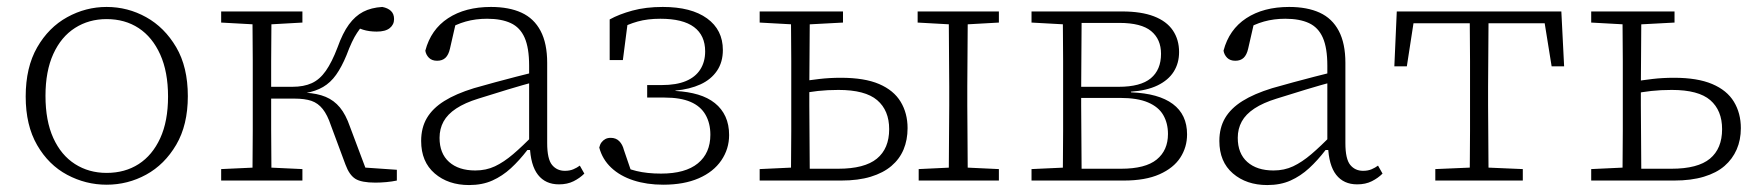

<svg xmlns="http://www.w3.org/2000/svg" viewBox="-20 -520 5066 553"><path d="M287 12Q227 12 173.5 -16.5Q120 -45 87 -102Q54 -159 54 -242Q54 -326 87 -383.5Q120 -441 173.5 -470.5Q227 -500 287 -500Q348 -500 401 -470.5Q454 -441 487.5 -384Q521 -327 521 -243Q521 -160 487.5 -103Q454 -46 401 -17Q348 12 287 12ZM287 -22Q340 -22 379.5 -47.5Q419 -73 441.5 -122Q464 -171 464 -242Q464 -313 441.5 -363Q419 -413 379.5 -439Q340 -465 287 -465Q236 -465 196 -439.5Q156 -414 133.5 -364.5Q111 -315 111 -244Q111 -172 133.5 -122.5Q156 -73 196 -47.5Q236 -22 287 -22Z M617 0V-33L726 -38H744L851 -33V0ZM617 -455V-487H851V-455L744 -449H726ZM707 0Q707 -30 707.5 -67Q708 -104 708 -143Q708 -182 708 -216V-271Q708 -306 708 -344.5Q708 -383 707.5 -420.5Q707 -458 707 -487H762Q762 -458 761.5 -420.5Q761 -383 761 -343Q761 -303 761 -267V-228Q761 -188 761 -147Q761 -106 761.5 -68Q762 -30 762 0ZM975 -46 933 -159Q923 -189 909.5 -206Q896 -223 877 -229.5Q858 -236 828 -236H740V-270H822Q855 -270 878 -280.5Q901 -291 918.5 -316Q936 -341 952 -383Q967 -425 985 -449.5Q1003 -474 1026 -486Q1049 -498 1081 -500Q1097 -497 1106 -488.5Q1115 -480 1115 -465Q1115 -449 1102.5 -439Q1090 -429 1065 -429Q1043 -429 1025.5 -434.5Q1008 -440 994 -447L1039 -463Q1023 -447 1008.5 -425.5Q994 -404 978 -361Q964 -327 948 -304.5Q932 -282 910.5 -269.5Q889 -257 860 -252V-253Q894 -251 918 -241Q942 -231 959 -210.5Q976 -190 988 -155L1041 -14L1007 -39L1123 -31V0Q1109 3 1092.5 4.5Q1076 6 1061 6Q1021 6 1003.5 -5Q986 -16 975 -46Z M1331 13Q1271 13 1232 -20.5Q1193 -54 1193 -114Q1193 -152 1209.5 -180Q1226 -208 1259.5 -229Q1293 -250 1345 -266Q1376 -275 1406 -283Q1436 -291 1466.5 -299Q1497 -307 1526 -314V-286Q1485 -275 1442 -262Q1399 -249 1358 -236Q1319 -224 1294 -207.5Q1269 -191 1257.5 -170Q1246 -149 1246 -123Q1246 -78 1273.5 -53.5Q1301 -29 1349 -29Q1380 -29 1405.5 -41Q1431 -53 1458 -76Q1485 -99 1518 -133L1521 -88H1499Q1476 -58 1451.5 -35.5Q1427 -13 1398 0Q1369 13 1331 13ZM1590 11Q1551 11 1529.5 -16.5Q1508 -44 1506 -100L1504 -102V-331Q1504 -382 1491 -411.5Q1478 -441 1451 -453.5Q1424 -466 1383 -466Q1350 -466 1321.5 -458Q1293 -450 1267 -434L1295 -463L1276 -380Q1272 -362 1263 -353.5Q1254 -345 1239 -345Q1224 -345 1215.5 -353.5Q1207 -362 1205 -374Q1221 -435 1270.5 -467.5Q1320 -500 1394 -500Q1446 -500 1482 -483.5Q1518 -467 1537 -431Q1556 -395 1556 -339V-108Q1556 -62 1570 -45Q1584 -28 1607 -28Q1621 -28 1631.5 -32.5Q1642 -37 1650 -43L1663 -20Q1650 -7 1632 2Q1614 11 1590 11Z M1890 12Q1843 12 1804.5 -0.5Q1766 -13 1740.5 -37Q1715 -61 1706 -95Q1708 -104 1712.5 -110Q1717 -116 1723.5 -119.5Q1730 -123 1739 -123Q1754 -123 1763.5 -113.5Q1773 -104 1777 -88L1803 -12L1758 -49Q1782 -35 1813 -27.5Q1844 -20 1884 -20Q1954 -20 1990 -49.5Q2026 -79 2026 -132Q2026 -165 2012 -189.5Q1998 -214 1969 -226.5Q1940 -239 1894 -239H1844V-275H1886Q1928 -275 1955.5 -286.5Q1983 -298 1997 -320Q2011 -342 2011 -372Q2011 -418 1979 -442Q1947 -466 1882 -466Q1845 -466 1816.5 -458Q1788 -450 1763 -436L1789 -463L1774 -347H1736V-464Q1763 -479 1801.5 -489.5Q1840 -500 1889 -500Q1971 -500 2016.5 -467Q2062 -434 2062 -376Q2062 -341 2045 -316Q2028 -291 1997.5 -277Q1967 -263 1925 -259L1926 -258Q1962 -256 1990.5 -247.5Q2019 -239 2039 -223Q2059 -207 2069.5 -184Q2080 -161 2080 -131Q2080 -91 2057.5 -58Q2035 -25 1992.5 -6.5Q1950 12 1890 12Z M2289 0V-34H2394Q2470 -34 2505.5 -63Q2541 -92 2541 -148Q2541 -202 2506.5 -231.5Q2472 -261 2395 -261Q2363 -261 2336 -258Q2309 -255 2286 -250V-285Q2310 -289 2339.5 -292.5Q2369 -296 2402 -296Q2470 -296 2512 -278Q2554 -260 2574 -227Q2594 -194 2594 -151Q2594 -117 2582.5 -89.5Q2571 -62 2547.5 -42Q2524 -22 2488 -11Q2452 0 2403 0ZM2258 0Q2258 -30 2258.5 -67Q2259 -104 2259 -143Q2259 -182 2259 -216V-271Q2259 -306 2259 -344.5Q2259 -383 2258.5 -420.5Q2258 -458 2258 -487H2313Q2312 -458 2312 -420.5Q2312 -383 2311.5 -344Q2311 -305 2311 -271V-216Q2311 -182 2311.5 -143Q2312 -104 2312 -67Q2312 -30 2313 0ZM2712 0Q2713 -30 2713 -67Q2713 -104 2713.5 -143Q2714 -182 2714 -216V-271Q2714 -306 2713.5 -344.5Q2713 -383 2713 -420.5Q2713 -458 2712 -487H2768Q2767 -458 2767 -420.5Q2767 -383 2766.5 -344.5Q2766 -306 2766 -271V-216Q2766 -182 2766.5 -143Q2767 -104 2767 -67Q2767 -30 2768 0ZM2168 -455V-487H2408V-455L2295 -449H2277ZM2626 0V-33L2731 -38H2750L2857 -33V0ZM2623 -455V-487H2857V-455L2750 -449H2731ZM2168 0V-33L2275 -38H2284V0Z M2951 0V-33L3060 -38L3074 -34H3209Q3279 -34 3311.5 -60.5Q3344 -87 3344 -134Q3344 -165 3330.5 -188.5Q3317 -212 3286.5 -225Q3256 -238 3206 -238H3074V-270H3202Q3265 -270 3294.5 -294.5Q3324 -319 3324 -365Q3324 -407 3295.5 -430.5Q3267 -454 3204 -454H3074L3060 -449L2951 -455V-487H3212Q3267 -487 3303.5 -473Q3340 -459 3358 -432.5Q3376 -406 3376 -370Q3376 -338 3360.5 -313.5Q3345 -289 3314 -274Q3283 -259 3237 -256L3238 -254Q3317 -251 3358 -220.5Q3399 -190 3399 -133Q3399 -96 3379.5 -66Q3360 -36 3319.5 -18Q3279 0 3217 0ZM3041 0Q3041 -30 3041.5 -67Q3042 -104 3042 -143Q3042 -182 3042 -216V-271Q3042 -306 3042 -344.5Q3042 -383 3041.5 -420.5Q3041 -458 3041 -487H3096Q3095 -458 3095 -420Q3095 -382 3094.5 -341Q3094 -300 3094 -261V-216Q3094 -182 3094.5 -143Q3095 -104 3095 -67Q3095 -30 3096 0Z M3630 13Q3570 13 3531 -20.5Q3492 -54 3492 -114Q3492 -152 3508.5 -180Q3525 -208 3558.5 -229Q3592 -250 3644 -266Q3675 -275 3705 -283Q3735 -291 3765.5 -299Q3796 -307 3825 -314V-286Q3784 -275 3741 -262Q3698 -249 3657 -236Q3618 -224 3593 -207.5Q3568 -191 3556.5 -170Q3545 -149 3545 -123Q3545 -78 3572.5 -53.5Q3600 -29 3648 -29Q3679 -29 3704.5 -41Q3730 -53 3757 -76Q3784 -99 3817 -133L3820 -88H3798Q3775 -58 3750.5 -35.5Q3726 -13 3697 0Q3668 13 3630 13ZM3889 11Q3850 11 3828.5 -16.5Q3807 -44 3805 -100L3803 -102V-331Q3803 -382 3790 -411.5Q3777 -441 3750 -453.5Q3723 -466 3682 -466Q3649 -466 3620.5 -458Q3592 -450 3566 -434L3594 -463L3575 -380Q3571 -362 3562 -353.5Q3553 -345 3538 -345Q3523 -345 3514.5 -353.5Q3506 -362 3504 -374Q3520 -435 3569.5 -467.5Q3619 -500 3693 -500Q3745 -500 3781 -483.5Q3817 -467 3836 -431Q3855 -395 3855 -339V-108Q3855 -62 3869 -45Q3883 -28 3906 -28Q3920 -28 3930.5 -32.5Q3941 -37 3949 -43L3962 -20Q3949 -7 3931 2Q3913 11 3889 11Z M3996 -329 4003 -487H4477L4485 -329H4449L4425 -478L4451 -453H4029L4055 -478L4032 -329ZM4114 0V-33L4231 -38H4249L4366 -33V0ZM4213 0Q4213 -30 4213.5 -67Q4214 -104 4214 -143Q4214 -182 4214 -216V-271Q4214 -306 4214 -344.5Q4214 -383 4213.5 -420.5Q4213 -458 4213 -487H4268Q4267 -458 4267 -420.5Q4267 -383 4266.5 -344.5Q4266 -306 4266 -271V-216Q4266 -182 4266.5 -143Q4267 -104 4267 -67Q4267 -30 4268 0Z M4689 0V-34H4794Q4870 -34 4905 -63Q4940 -92 4940 -148Q4940 -202 4906 -231.5Q4872 -261 4795 -261Q4763 -261 4736 -258Q4709 -255 4686 -250V-285Q4710 -289 4739 -292.5Q4768 -296 4802 -296Q4869 -296 4911.5 -278Q4954 -260 4974 -227Q4994 -194 4994 -151Q4994 -117 4982 -89.5Q4970 -62 4947 -42Q4924 -22 4887.5 -11Q4851 0 4802 0ZM4653 0Q4653 -30 4653.5 -67Q4654 -104 4654 -143Q4654 -182 4654 -216V-271Q4654 -306 4654 -344.5Q4654 -383 4653.5 -420.5Q4653 -458 4653 -487H4708Q4707 -458 4707 -420.5Q4707 -383 4706.5 -344Q4706 -305 4706 -271V-216Q4706 -182 4706.5 -143Q4707 -104 4707 -67Q4707 -30 4708 0ZM4563 -455V-487H4803V-455L4690 -449H4672ZM4563 0V-33L4670 -38H4679V0Z"/></svg>

Font: Source Serif 4 Light
Style: Regular
Weight: 300
Designer: Frank Grießhammer
Foundry: Adobe Systems Incorporated
Version: Version 4.004;hotconv 1.0.116;makeotfexe 2.5.65601